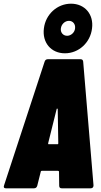

<svg xmlns="http://www.w3.org/2000/svg" viewBox="-37 -1021 546 1041"><path d="M315 -732C390 -732 453 -790 462 -867C472 -943 423 -1001 348 -1001C273 -1001 210 -943 201 -867C191 -790 240 -732 315 -732ZM337 -908C358 -908 373 -890 370 -867C368 -845 348 -827 327 -827C305 -827 290 -845 293 -867C296 -890 315 -908 337 -908ZM298 0H454C464 0 470 -5 470 -16L414 -687C413 -696 408 -700 399 -700H223C214 -700 208 -696 205 -687L-15 -16C-19 -5 -15 0 -5 0H147C156 0 162 -4 165 -14L184 -90C184 -93 187 -95 190 -95H277C280 -95 283 -93 283 -90L284 -14C284 -4 289 0 298 0ZM224 -244 270 -429C270 -433 275 -434 276 -429L279 -244C279 -241 278 -239 275 -239H227C224 -239 224 -241 224 -244Z"/></svg>

Font: Barlow Condensed Black
Style: Italic
Weight: 900
Width: 3
Italic angle: -7°
Designer: Jeremy Tribby
Foundry: Tribby Type
Version: Version 1.422;hotconv 1.0.109;makeotfexe 2.5.65596